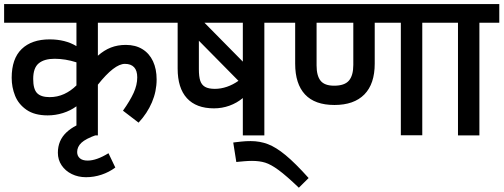

<svg xmlns="http://www.w3.org/2000/svg" viewBox="-29 -648 2410 919"><path d="M439.5 -539.1V-381.3Q469.2 -407.7 501.7 -420.4Q534.2 -433.1 573.2 -433.1Q619.6 -433.1 652.8 -412.6Q686 -392.1 703.4 -354.7Q720.7 -317.4 720.7 -267.6Q720.7 -210.9 698.2 -158.2Q675.8 -105.5 634.3 -61L559.6 -118.2Q593.3 -165.5 610.6 -203.4Q627.9 -241.2 627.9 -277.8Q627.9 -310.1 612.8 -326.2Q597.7 -342.3 568.8 -342.3Q518.6 -342.3 439.5 -242.7V0H336.9V-139.2Q308.1 -118.2 272.2 -106.9Q236.3 -95.7 199.2 -95.7Q136.7 -95.7 98.1 -122.3Q59.6 -148.9 43.2 -189.7Q26.9 -230.5 26.9 -275.4Q26.9 -367.2 74.7 -413.3Q122.6 -459.5 208.5 -459.5Q283.7 -459.5 336.9 -427.2V-539.1H-9.3V-628.4H756.3V-539.1ZM336.9 -239.3V-349.6Q283.7 -366.7 232.4 -366.7Q183.1 -366.7 156.5 -345Q129.9 -323.2 129.9 -270Q129.9 -221.2 148.7 -202.1Q167.5 -183.1 208.5 -183.1Q245.6 -183.1 278.1 -198Q310.5 -212.9 336.9 -239.3Z M434.6 -2.9Q380.9 16.1 360.6 35.4Q340.3 54.7 340.3 79.6Q340.3 98.1 353 109.4Q365.7 120.6 390.6 120.6Q433.1 120.6 490.2 85.4L522.9 153.8Q493.7 175.8 457.3 188Q420.9 200.2 382.8 200.2Q345.2 200.2 314.5 185.1Q283.7 169.9 265.9 143.3Q248 116.7 248 83Q248 24.4 288.8 -14.2Q329.6 -52.7 399.9 -70.8Z M1331.5 -539.1H1236.3V0H1133.3V-178.7Q1104.5 -154.8 1069.1 -142.1Q1033.7 -129.4 995.1 -129.4Q910.2 -129.4 865.7 -178Q821.3 -226.6 821.3 -319.8V-539.1H737.8V-628.4H1331.5ZM1133.3 -539.1H949.7L1133.3 -353ZM999.5 -222.7Q1028.3 -222.7 1057.4 -232.7Q1086.4 -242.7 1112.3 -261.2L922.9 -453.1V-316.9Q922.9 -281.7 929.4 -261.7Q936 -241.7 952.6 -232.2Q969.2 -222.7 999.5 -222.7Z M1448.2 204.1 1401.4 250.5Q1341.8 193.4 1304.9 166.3Q1268.1 139.2 1240.7 130.6Q1213.4 122.1 1177.2 122.1Q1159.2 122.1 1140.1 123.8Q1121.1 125.5 1115.7 126L1102.1 127.4L1087.4 34.2L1103 32.2Q1106.9 31.7 1127.4 29.5Q1147.9 27.3 1170.9 27.3Q1214.8 27.3 1253.4 42Q1292 56.6 1338.1 94.7Q1384.3 132.8 1448.2 204.1Z M2086.9 -539.1H1992.2V-0.5H1889.6V-539.1H1764.6V-343.3Q1764.6 -246.6 1715.1 -196Q1665.5 -145.5 1571.8 -145.5Q1478 -145.5 1430.9 -196Q1383.8 -246.6 1383.8 -343.3V-539.1H1313V-628.4H2086.9ZM1662.1 -539.1H1486.3V-334.5Q1486.3 -285.6 1505.4 -261.7Q1524.4 -237.8 1570.3 -237.8Q1620.6 -237.8 1641.4 -262.5Q1662.1 -287.1 1662.1 -337.4Z M2360.8 -539.1H2265.6V0H2163.1V-539.1H2068.4V-628.4H2360.8Z"/></svg>

Font: Varta
Style: Bold
Weight: 700
Designer: Joana Correia, Viktoriya Grabowska, Eben Sorkin
Foundry: Sorkin Type
Version: Version 1.002; ttfautohint (v1.3) -l 8 -r 24 -G 200 -x 12 -H